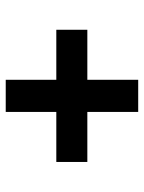

<svg xmlns="http://www.w3.org/2000/svg" viewBox="66 -708 514 687"><g transform="rotate(-90 323.5 -365.0)"><path d="M266 -128V-602H381V-128ZM87 -310V-421H560V-310Z"/></g></svg>

Font: Hubot Sans SemiBold
Style: Regular
Weight: 600
Designer: Deni Anggara
Foundry: GitHub, Inc., Subsidiary of Microsoft Corporation
Version: Version 2.000